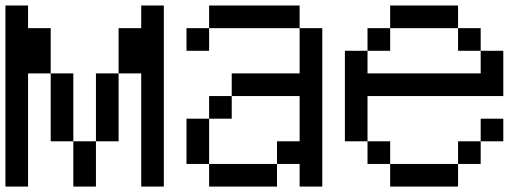

<svg xmlns="http://www.w3.org/2000/svg" viewBox="-20 -687 1957 707"><path d="M0 0V-666.7H83.3V-583.3H166.7V-416.7H83.3V0ZM166.7 -166.7V-416.7H250V-166.7ZM250 -166.7H333.3V0H250ZM333.3 -166.7V-416.7H416.7V-166.7ZM416.7 -416.7V-583.3H500V-666.7H583.3V0H500V-416.7Z M666.7 -83.3V-250H750V-83.3ZM666.7 -500V-583.3H750V-500ZM833.3 -333.3V-416.7H1083.3V-583.3H1166.7V0H1083.3V-83.3H1000V-166.7H1083.3V-333.3ZM833.3 -250H750V-333.3H833.3ZM1000 -83.3V0H750V-83.3ZM750 -583.3V-666.7H1083.3V-583.3Z M1250 -166.7V-500H1333.3V-416.7H1750V-500H1833.3V-333.3H1333.3V-166.7ZM1416.7 -166.7V-83.3H1333.3V-166.7ZM1416.7 -83.3H1666.7V0H1416.7ZM1416.7 -583.3V-500H1333.3V-583.3ZM1416.7 -666.7H1666.7V-583.3H1416.7ZM1750 -166.7V-83.3H1666.7V-166.7ZM1750 -250H1833.3V-166.7H1750ZM1750 -583.3V-500H1666.7V-583.3Z"/></svg>

Font: Galmuri11 Regular
Style: Regular
Weight: 400
Designer: Minseo Lee (Quiple)
Version: Version 2.356;hotconv 1.1.0;makeotfexe 2.6.0 DEVELOPMENT